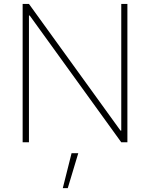

<svg xmlns="http://www.w3.org/2000/svg" viewBox="-20 -727 768 981"><path d="M630.9 0H599.6L131.8 -647.5H127.9V0H95.7V-707H127.9L595.7 -59.6H599.6V-707H630.9ZM345.7 55.7H379.9L326.2 234.4H300.8Z"/></svg>

Font: Pretendard Thin
Style: Regular
Weight: 100
Designer: Base glyphs from Inter by Rasmus Andersson; Hangeul glyphs from Noto Sans CJK(Source Han Sans) by Jang Soo-young and Kan
Foundry: Kil Hyung-jin
Version: Version 1.309